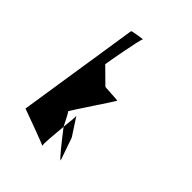

<svg xmlns="http://www.w3.org/2000/svg" viewBox="-205 -833 945 945"><g transform="rotate(45 267.0 -361.0)"><path d="M66 -72C66 -72 237 -10 255 -1C249 -10 257 -81 262 -141C244 -178 227 -210 224 -210C219 -210 359 -415 358 -419C356 -421 268 -424 268 -426L189 -504C190 -512 225 -712 234 -722C227 -720 165 -714 164 -708ZM234 -722H235ZM268 -224C270 -221 267 -184 262 -141C307 -83 365 -9 369 -14L328 -132ZM255 -1C256 0 256 0 257 0Z"/></g></svg>

Font: Ampere
Style: SuCndIta
Weight: 400
Version: Version 1